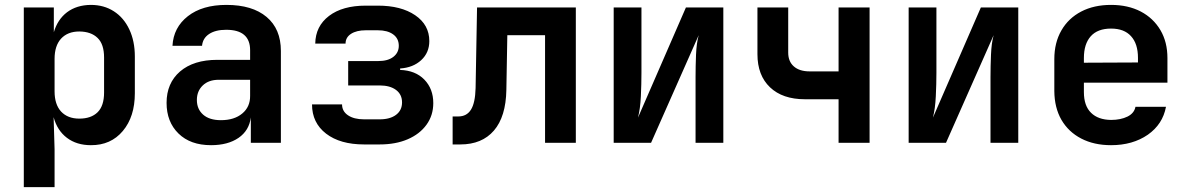

<svg xmlns="http://www.w3.org/2000/svg" viewBox="-20 -580 4833 780"><path d="M76.7 180.2V-549.8H198.7V-449.2Q213.9 -501 252.4 -530.3Q291.5 -559.6 349.1 -560.1Q402.3 -560.1 442.4 -534.2Q482.9 -508.3 505.4 -460.4Q527.8 -413.1 527.8 -350.1V-201.2Q527.8 -106 479 -47.9Q430.2 10.3 349.1 9.8Q291.5 9.8 252 -20Q212.4 -49.8 197.8 -104L201.7 25.9V180.2ZM302.2 -98.1Q350.1 -98.1 376.5 -124Q402.8 -149.9 402.8 -204.1V-346.2Q402.8 -400.4 376.5 -425.8Q350.1 -451.7 302.2 -452.1Q254.9 -452.1 228 -422.9Q201.7 -394 201.7 -340.8V-209Q201.7 -155.8 228 -127Q254.9 -98.1 302.2 -98.1Z M837.4 9.8Q753.4 9.8 705.1 -37.6Q656.7 -85 656.7 -162.1Q656.7 -242.2 711.4 -289.6Q766.6 -336.9 862.8 -336.9H996.1V-376Q996.1 -459 898.9 -459Q855.5 -459 829.6 -441.9Q803.7 -424.8 800.8 -394H680.7Q684.6 -468.3 743.2 -514.2Q801.8 -560.1 899.9 -560.1Q1004.9 -560.1 1063 -511.2Q1121.1 -462.4 1121.1 -373V0H999V-103Q992.2 -49.8 949.2 -20Q905.8 9.8 837.4 9.8ZM877.4 -91.8Q932.1 -91.8 964.4 -119.1Q996.6 -146 996.1 -190.9V-255.9H868.7Q827.6 -255.9 803.7 -232.9Q779.8 -210 779.8 -173.8Q779.8 -136.7 805.2 -114.3Q830.6 -91.8 877.4 -91.8Z M1459 6.8Q1361.8 6.8 1304.7 -37.1Q1247.6 -81.1 1247.6 -155.8H1369.6Q1369.6 -127.9 1393.8 -111.6Q1418 -95.2 1459 -95.2H1522.5Q1564.5 -95.2 1588.9 -113.5Q1613.3 -131.8 1613.3 -164.1Q1613.3 -196.3 1588.9 -214.6Q1564.5 -232.9 1522.5 -232.9H1394.5V-332H1517.1Q1556.2 -332 1578.1 -349.1Q1600.1 -366.2 1600.1 -394Q1600.1 -423.8 1577.1 -440.4Q1554.2 -457 1515.1 -457H1465.8Q1428.7 -457 1406.2 -442.6Q1383.8 -428.2 1383.8 -402.8H1260.7Q1261.7 -473.6 1316.7 -515.4Q1371.6 -557.1 1465.8 -557.1H1515.1Q1609.4 -557.1 1666.7 -518.1Q1724.1 -479 1724.1 -413.1Q1724.1 -366.2 1691.2 -335.7Q1658.2 -305.2 1605.5 -301.8V-295.9Q1667.5 -293.9 1703.9 -256.6Q1740.2 -219.2 1740.2 -161.1Q1740.2 -111.3 1712.6 -73.2Q1685.1 -35.2 1636.2 -14.2Q1587.4 6.8 1522.5 6.8Z M1818.8 6.8V-106.9H1841.8Q1876 -106.9 1893.3 -134.5Q1910.6 -162.1 1912.1 -222.2L1918 -549.8H2319.3V0H2194.3V-437H2041L2037.1 -214.8Q2035.2 -106 1986.6 -49.6Q1938 6.8 1850.1 6.8Z M2473.1 0V-549.8H2585.9V-284.2Q2585.9 -239.3 2583.5 -188.7Q2581.1 -138.2 2571.8 -102.1L2766.6 -549.8H2918.5V0H2805.7V-267.1Q2805.7 -311 2807.6 -357.9Q2809.6 -404.8 2818.4 -437L2625 0Z M3386.7 0V-176.8H3250Q3159.2 -176.8 3108.2 -225.3Q3057.1 -273.9 3057.1 -359.9V-549.8H3182.1V-366.2Q3182.1 -330.1 3205.1 -310.1Q3228 -290 3269 -290H3386.7V-549.8H3512.7V0Z M3671.4 0V-549.8H3784.2V-284.2Q3784.2 -239.3 3781.7 -188.7Q3779.3 -138.2 3770 -102.1L3964.8 -549.8H4116.7V0H4003.9V-267.1Q4003.9 -311 4005.9 -357.9Q4007.8 -404.8 4016.6 -437L3823.2 0Z M4493.7 9.8Q4424.3 9.8 4372.6 -17.1Q4320.8 -43.9 4292 -93.3Q4263.7 -142.6 4263.2 -210V-339.8Q4263.2 -406.7 4292 -456.5Q4320.3 -505.9 4372.6 -533.2Q4424.3 -560.1 4493.7 -560.1Q4562.5 -560.1 4614.3 -533.2Q4665.5 -506.3 4694.3 -457.5Q4722.7 -409.2 4722.7 -344.2V-244.1H4383.3V-206.1Q4383.3 -149.9 4412.6 -121.6Q4441.4 -93.3 4493.7 -92.8Q4532.7 -92.8 4560.5 -106.4Q4587.9 -120.1 4592.8 -146H4716.8Q4703.6 -75.2 4643.1 -32.7Q4581.5 9.8 4493.7 9.8ZM4383.3 -344.2V-325.2L4603 -326.2V-345.2Q4603 -402.3 4574.7 -433.1Q4546.9 -463.9 4493.7 -463.9Q4439 -463.9 4411.1 -432.6Q4383.3 -401.4 4383.3 -344.2Z"/></svg>

Font: UDEV Gothic 35
Style: Bold
Weight: 700
Version: v2.1.0; ttfautohint (v1.8.4.7-5d5b-dirty) -l 6 -r 45 -G 200 